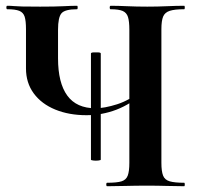

<svg xmlns="http://www.w3.org/2000/svg" viewBox="-20 -645 689 665"><path d="M428 -542Q428 -571 423.3 -586Q418.6 -601 405 -607Q391.4 -613 362.6 -613Q360 -613 360 -619Q360 -625 363.5 -625Q388 -625 420.5 -623.5Q453 -622 490 -622Q526 -622 558.5 -623.5Q591 -625 618 -625Q620 -625 620 -619Q620 -613 618 -613Q584.9 -613 568 -607.5Q551 -602 545 -587.5Q539 -573 539 -544V-81Q539 -52 544.8 -37Q550.5 -22 567.8 -17Q585 -12 618 -12Q620 -12 620 -6Q620 0 618 0Q591 0 558.5 -1Q526 -2 490 -2Q449 -2 414 -1Q379 0 351 0Q348 0 348 -6Q348 -12 351 -12Q385 -12 401 -17Q417 -22 422.5 -37Q428 -52 428 -81ZM485 -329Q433 -284 383 -265Q333 -246 279.7 -246Q219 -246 171.4 -265.5Q123.8 -285 96.9 -321.5Q70 -358 70 -408V-544Q70 -573 65.3 -587.5Q60.5 -602 46.6 -607.5Q32.8 -613 5 -613Q2 -613 2 -619Q2 -625 5 -625Q18 -625 27.5 -624Q37 -623 56.5 -622.5Q76 -622 119 -622Q172 -622 200 -623.5Q228 -625 247 -625Q249 -625 249 -619Q249 -613 247 -613Q205 -613 193 -599Q181 -585 181 -542V-443Q181 -358 213 -314Q245 -270 310.8 -270Q342 -270 386 -284Q430 -298 477 -336ZM295 -92V-459.7Q295 -463 303.5 -463.5Q312 -464 320.5 -463.5Q329 -463 329 -459.7V-92Q329 -90 320.5 -89Q312 -88 303.5 -89Q295 -90 295 -92Z"/></svg>

Font: Cormorant Infant Light
Style: Regular
Weight: 300
Designer: Christian Thalmann (Catharsis Fonts)
Foundry: Catharsis Fonts
Version: Version 4.001